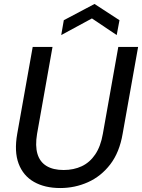

<svg xmlns="http://www.w3.org/2000/svg" viewBox="-20 -937 717 969"><path d="M284 12Q206 12 151.5 -19Q97 -50 74 -111Q51 -172 67 -262L145 -700H245L167 -261Q157 -201 169 -160.5Q181 -120 214.5 -99.5Q248 -79 301 -79Q352 -79 392.5 -98Q433 -117 460.5 -157.5Q488 -198 499 -261L577 -700H677L599 -262Q583 -168 536.5 -107.5Q490 -47 424 -17.5Q358 12 284 12ZM289 -760 302 -835 457 -917 583 -835 569 -760 444 -844Z"/></svg>

Font: DM Sans 12pt Medium
Style: Italic
Weight: 500
Italic angle: -10°
Version: Version 4.004;gftools[0.9.30]